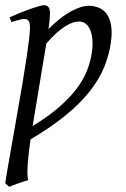

<svg xmlns="http://www.w3.org/2000/svg" viewBox="-23 -477 485 741"><path d="M331.5 -274.9Q335.4 -302.2 333.5 -324.5Q331.5 -346.7 325 -362.1Q318.4 -377.4 307.4 -385.7Q296.4 -394 281.7 -394Q271.5 -394 258.3 -389.9Q245.1 -385.7 229 -375.7Q212.9 -365.7 194.6 -349.4Q176.3 -333 155.8 -309.1Q147.5 -258.8 135 -184.1Q122.6 -109.4 105 -2.9Q104 0.5 103.8 3.7Q103.5 6.8 102.5 9.8Q161.6 -26.4 203.1 -62Q244.6 -97.7 271.5 -133.1Q298.3 -168.5 312.5 -203.9Q326.7 -239.3 331.5 -274.9ZM169.9 -424.8Q169.9 -406.2 164.1 -364.7Q209.5 -410.6 250 -432.6Q290.5 -454.6 318.8 -454.6Q341.8 -454.6 360.1 -446.5Q378.4 -438.5 390.1 -421.4Q401.9 -404.3 406 -377.2Q410.2 -350.1 404.8 -312Q397.9 -263.2 378.4 -216.3Q358.9 -169.4 322.3 -123.3Q285.6 -77.1 229.7 -31.5Q173.8 14.2 94.7 61Q85 130.4 83.3 168.7Q81.5 207 85.9 218.3Q78.6 220.2 68.8 223.4Q59.1 226.6 48.6 230.2Q38.1 233.9 28.6 237.5Q19 241.2 12.7 244.1L-2.9 230Q-1 215.8 4.2 186Q9.3 156.2 16.4 116.2Q23.4 76.2 31.7 28.8Q40 -18.6 48.6 -67.4Q57.1 -116.2 65.2 -164.1Q73.2 -211.9 79.3 -252.7Q85.4 -293.5 89.1 -324.5Q92.8 -355.5 92.8 -371.1Q92.8 -382.3 90.8 -388.9Q88.9 -395.5 85.4 -398.7Q82 -401.9 78.1 -402.8Q74.2 -403.8 69.8 -403.8Q65.4 -403.8 57.1 -401.9Q48.8 -399.9 40.8 -397.7Q32.7 -395.5 26.9 -393.8Q21 -392.1 21 -392.1L14.2 -410.2Q34.7 -419.4 55.7 -428Q76.7 -436.5 95 -442.9Q113.3 -449.2 127.2 -453.1Q141.1 -457 147 -457Q156.7 -457 163.3 -450.4Q169.9 -443.8 169.9 -424.8Z"/></svg>

Font: Gentium
Style: Italic
Weight: 400
Italic angle: -7°
Designer: J. Victor Gaultney
Version: Version 1.02; 2005; OFL release